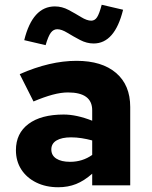

<svg xmlns="http://www.w3.org/2000/svg" viewBox="-20 -780 640 808"><path d="M225 8Q173 8 132.5 -12Q92 -32 69.5 -67Q47 -102 47 -148Q47 -219 100 -258.5Q153 -298 248 -298Q302 -298 368 -272V-316Q368 -391 266 -391Q237 -391 201.5 -381.5Q166 -372 121 -353L63 -468Q190 -524 302 -524Q409 -524 468.5 -473Q528 -422 528 -330V0H368V-49Q334 -19 300 -5.5Q266 8 225 8ZM196 -151Q196 -126 217 -112.5Q238 -99 275 -99Q327 -99 368 -128V-189Q346 -195 323.5 -198.5Q301 -202 279 -202Q240 -202 218 -189Q196 -176 196 -151ZM172 -590 82 -611Q117 -753 211 -753Q241 -753 269 -738Q297 -723 321.5 -708Q346 -693 364 -693Q379 -693 388.5 -707.5Q398 -722 408 -760L498 -739Q463 -597 374 -597Q345 -597 316.5 -612Q288 -627 263.5 -642Q239 -657 221 -657Q205 -657 194 -642.5Q183 -628 172 -590Z"/></svg>

Font: Red Hat Mono
Style: Bold
Weight: 700
Monospace: yes
Designer: Pentagram, MCKL
Foundry: Pentagram, MCKL
Version: Version 1.023; ttfautohint (v1.8.3)